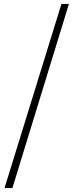

<svg xmlns="http://www.w3.org/2000/svg" viewBox="-20 -783 373 975"><path d="M3 172 292 -763H330L43 172Z"/></svg>

Font: Minh Nguyen ExtraLight
Style: Regular
Weight: 250
Designer: Ryoko NISHIZUKA 西塚涼子 (kana & ideographs); Frank Grießhammer (Latin, Greek & Cyrillic); Wenlong ZHANG 张文龙 (bopomofo); San
Foundry: Adobe
Version: Version 1.100;July 7, 2023;FontCreator 14.0.0.2814 64-bit